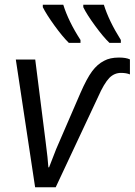

<svg xmlns="http://www.w3.org/2000/svg" viewBox="-20 -786 565 806"><path d="M46.4 -536.1H127.9L171.4 -192.4Q181.2 -116.7 183.1 -83.5H186L215.8 -160.2L317.4 -395Q344.2 -456.5 366.5 -486.6Q388.7 -516.6 417 -530.8Q441.4 -544.4 479.5 -544.4Q509.3 -544.4 525.4 -536.6V-473.6Q510.7 -480 487.8 -480Q460 -480 439 -459Q416.5 -435.5 391.6 -378.9L213.9 0H127.4ZM159.7 -755.9V-766.1H245.6Q267.6 -695.8 317.9 -618.2V-606H269Q242.7 -631.8 208.7 -678.7Q174.8 -725.6 159.7 -755.9ZM329.6 -755.9V-766.1H416Q437 -698.2 487.3 -618.2V-606H439.5Q413.1 -631.3 378.7 -678.5Q344.2 -725.6 329.6 -755.9Z"/></svg>

Font: Viking Open Sans
Style: Italic
Weight: 400
Italic angle: -12°
Foundry: Ascender Corporation
Version: Version 2.000